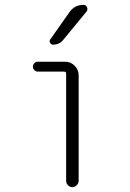

<svg xmlns="http://www.w3.org/2000/svg" viewBox="-20 -775 540 795"><path d="M135.7 -478.5Q127.9 -478.5 122.1 -484.9Q116.2 -491.2 116.2 -499Q116.2 -506.8 122.1 -513.2Q127.9 -519.5 135.7 -519.5H249Q272.5 -519.5 289.1 -502.9Q305.7 -486.3 305.7 -462.9V-26.4Q305.7 -16.6 297.9 -8.3Q290 0 279.8 0Q269.5 0 261.7 -7.8Q253.9 -15.6 253.9 -26.4V-469.7Q253.9 -478.5 245.1 -478.5ZM267.6 -724.6Q289.1 -754.9 325.2 -754.9Q335.9 -754.9 340.3 -745.1Q344.7 -735.4 337.9 -726.6L242.2 -610.4Q227.5 -590.8 200.2 -589.8Q192.4 -589.8 187.5 -597.7Q182.6 -605.5 188.5 -612.3Z"/></svg>

Font: Rounded Mgen+ 1mn light
Style: Regular
Weight: 200
Designer: [Source Han Sans]
Ryoko NISHIZUKA  (kana & ideographs); Paul D. Hunt (Latin, Greek & Cyrillic); Wenlong ZHANG  (bopomofo
Version: Version 1.059.20150602